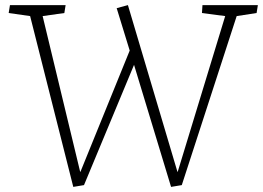

<svg xmlns="http://www.w3.org/2000/svg" viewBox="-20 -723 1030 752"><path d="M675 -50H676L862 -660L771 -672L773 -703H990L985 -672L907 -660L692 2L650 9L505 -469L309 2L267 9L98 -660L14 -672L19 -703H237L232 -672L147 -660L294 -50H295L488 -525L437 -691L481 -703Z"/></svg>

Font: Literata 18pt ExtraLight
Style: Italic
Weight: 250
Italic angle: -2°
Designer: Latin by Veronika Burian and Jose Scaglione. Greek by Irene Vlachou. Cyrillic by Vera Evstafieva
Foundry: TypeTogether
Version: Version 3.103;gftools[0.9.29]